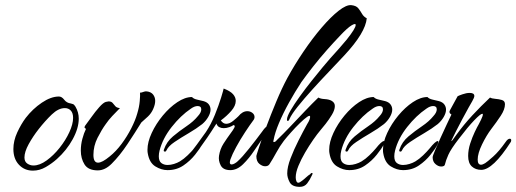

<svg xmlns="http://www.w3.org/2000/svg" viewBox="-20 -648 2006 746"><path d="M108 15Q75 15 53.5 -8Q32 -31 32 -69Q32 -101 47 -133.5Q62 -166 80 -190Q107 -225 142.5 -249Q178 -273 209 -273Q220 -273 229.5 -260.5Q239 -248 255 -246Q259 -245 263.5 -243.5Q268 -242 273 -234Q286 -212 286 -187Q286 -150 262.5 -107Q239 -64 201 -30Q182 -13 158 1Q134 15 108 15ZM110 -5Q134 -5 161 -24.5Q188 -44 211.5 -73.5Q235 -103 249.5 -134.5Q264 -166 264 -190Q264 -209 255 -218.5Q246 -228 232 -228Q207 -228 181 -203Q155 -178 130 -146Q108 -118 91.5 -88Q75 -58 75 -36Q75 -20 86 -12.5Q97 -5 110 -5Z M360 14Q323 14 308.5 -9Q294 -32 294 -63Q294 -86 300 -108.5Q306 -131 314 -147Q311 -149 309 -151.5Q307 -154 311 -160Q321 -173 335.5 -193.5Q350 -214 365.5 -231.5Q381 -249 391 -252Q399 -254 402 -254Q413 -254 418 -247.5Q423 -241 428.5 -235Q434 -229 446 -228Q430 -212 416 -197Q402 -182 391 -166Q375 -144 359 -112.5Q343 -81 343 -46Q343 -16 361 -16Q377 -16 406 -40Q431 -60 452.5 -89Q474 -118 490 -149.5Q506 -181 513 -206Q521 -232 523 -255.5Q525 -279 524 -288H525Q530 -288 537.5 -291Q545 -294 550 -293Q567 -291 575 -280.5Q583 -270 583 -256Q583 -242 575 -224Q568 -208 555 -195.5Q542 -183 529 -172Q505 -133 475.5 -88.5Q446 -44 414 -12Q388 14 360 14Z M631 13Q607 13 583.5 -1.5Q560 -16 554 -53Q553 -57 553 -66Q553 -96 569.5 -131.5Q586 -167 612.5 -199Q639 -231 669 -251Q699 -271 726 -271Q732 -264 745.5 -261Q759 -258 771 -255Q785 -251 791.5 -242Q798 -233 798 -222Q798 -209 789 -193.5Q780 -178 766 -166Q743 -148 713 -130.5Q683 -113 658.5 -96.5Q634 -80 627 -64Q625 -59 621 -59Q614 -59 617 -67Q627 -97 652 -118Q677 -139 704.5 -157.5Q732 -176 749 -197Q762 -211 762 -223Q762 -236 748 -236Q736 -236 722 -226Q682 -199 647 -154.5Q612 -110 600 -63Q597 -51 597 -41Q597 -22 607 -14.5Q617 -7 631 -7Q643 -7 656 -11Q669 -15 679 -21Q694 -30 709 -44.5Q724 -59 734 -71Q757 -100 766 -100Q771 -100 764.5 -86Q758 -72 738 -47Q719 -23 692.5 -5Q666 13 631 13Z M875 13Q847 13 837.5 -5.5Q828 -24 831 -43Q835 -69 848.5 -90Q862 -111 876 -130Q886 -143 890.5 -152Q895 -161 887 -162Q882 -158 871 -154Q860 -150 849 -150Q840 -150 832 -154Q824 -158 821 -168Q811 -152 802 -138.5Q793 -125 785 -113Q770 -92 757 -73.5Q744 -55 723 -31Q716 -23 710 -23Q704 -23 704 -30Q704 -34 707 -38Q730 -66 745 -86.5Q760 -107 780 -135Q800 -165 815 -202Q830 -239 839 -268.5Q848 -298 849 -304Q875 -294 885.5 -282Q896 -270 896 -256Q896 -237 878.5 -217Q861 -197 838 -180Q847 -167 859 -167Q872 -167 885.5 -178Q899 -189 906 -196Q922 -216 941 -216Q952 -216 960.5 -209.5Q969 -203 969 -193Q969 -188 966 -183Q951 -163 932 -134Q913 -105 897.5 -76.5Q882 -48 875 -28Q874 -24 873.5 -21.5Q873 -19 873 -17Q873 -9 880 -9Q885 -9 892 -13Q899 -17 903 -21Q921 -37 948 -71Q975 -105 998 -136Q1012 -156 1017 -156Q1022 -156 1017.5 -143Q1013 -130 1002 -113Q987 -92 967.5 -62.5Q948 -33 924.5 -10Q901 13 875 13Z M1145 78Q1115 78 1105.5 60Q1096 42 1096 26Q1096 1 1109 -33Q1122 -67 1140 -102.5Q1158 -138 1173 -165Q1180 -176 1182.5 -183Q1185 -190 1185 -194Q1185 -202 1173.5 -194Q1162 -186 1145 -169.5Q1128 -153 1111 -134Q1094 -115 1083 -101Q1067 -80 1053.5 -55Q1040 -30 1027 -10Q1022 -2 1010 -2Q999 -2 987.5 -11.5Q976 -21 976 -42Q976 -44 986.5 -76Q997 -108 1014.5 -155Q1032 -202 1053.5 -253.5Q1075 -305 1097 -346Q1125 -397 1159.5 -448Q1194 -499 1229.5 -540.5Q1265 -582 1295.5 -606Q1326 -630 1345 -628Q1364 -626 1372 -616Q1380 -606 1386.5 -594.5Q1393 -583 1405 -577Q1400 -521 1318 -433Q1293 -406 1259.5 -371Q1226 -336 1193.5 -300Q1161 -264 1137 -234Q1113 -204 1105 -186Q1102 -178 1098 -178Q1095 -178 1095 -184Q1095 -195 1109 -219Q1123 -243 1145 -273.5Q1167 -304 1190.5 -333.5Q1214 -363 1233.5 -386.5Q1253 -410 1262 -420Q1280 -440 1297 -459Q1314 -478 1327 -494Q1362 -538 1362 -551Q1362 -559 1346 -549.5Q1330 -540 1300 -508Q1278 -485 1250.5 -454Q1223 -423 1197 -390Q1171 -357 1151 -329Q1126 -291 1103 -249.5Q1080 -208 1064 -170Q1048 -132 1043 -104Q1043 -103 1042.5 -102Q1042 -101 1042 -99Q1042 -96 1044 -96Q1050 -96 1056 -104Q1081 -128 1109 -157.5Q1137 -187 1165 -216.5Q1193 -246 1217 -269Q1225 -264 1242 -263Q1259 -262 1269 -256Q1281 -249 1281 -236Q1281 -221 1269.5 -202Q1258 -183 1245 -166.5Q1232 -150 1225 -142Q1213 -128 1197 -105Q1181 -82 1165.5 -55.5Q1150 -29 1139.5 -3.5Q1129 22 1129 41Q1129 49 1131.5 55.5Q1134 62 1139 62Q1144 62 1154 54Q1162 48 1170 40.5Q1178 33 1185 29Q1188 24 1192 24Q1197 24 1192 33Q1184 51 1173.5 64.5Q1163 78 1145 78Z M1337 13Q1313 13 1289.5 -1.5Q1266 -16 1260 -53Q1259 -57 1259 -66Q1259 -96 1275.5 -131.5Q1292 -167 1318.5 -199Q1345 -231 1375 -251Q1405 -271 1432 -271Q1438 -264 1451.5 -261Q1465 -258 1477 -255Q1491 -251 1497.5 -242Q1504 -233 1504 -222Q1504 -209 1495 -193.5Q1486 -178 1472 -166Q1449 -148 1419 -130.5Q1389 -113 1364.5 -96.5Q1340 -80 1333 -64Q1331 -59 1327 -59Q1320 -59 1323 -67Q1333 -97 1358 -118Q1383 -139 1410.5 -157.5Q1438 -176 1455 -197Q1468 -211 1468 -223Q1468 -236 1454 -236Q1442 -236 1428 -226Q1388 -199 1353 -154.5Q1318 -110 1306 -63Q1303 -51 1303 -41Q1303 -22 1313 -14.5Q1323 -7 1337 -7Q1349 -7 1362 -11Q1375 -15 1385 -21Q1400 -30 1415 -44.5Q1430 -59 1440 -71Q1463 -100 1472 -100Q1477 -100 1470.5 -86Q1464 -72 1444 -47Q1425 -23 1398.5 -5Q1372 13 1337 13Z M1546 13Q1522 13 1498.5 -1.5Q1475 -16 1469 -53Q1468 -57 1468 -66Q1468 -96 1484.5 -131.5Q1501 -167 1527.5 -199Q1554 -231 1584 -251Q1614 -271 1641 -271Q1647 -264 1660.5 -261Q1674 -258 1686 -255Q1700 -251 1706.5 -242Q1713 -233 1713 -222Q1713 -209 1704 -193.5Q1695 -178 1681 -166Q1658 -148 1628 -130.5Q1598 -113 1573.5 -96.5Q1549 -80 1542 -64Q1540 -59 1536 -59Q1529 -59 1532 -67Q1542 -97 1567 -118Q1592 -139 1619.5 -157.5Q1647 -176 1664 -197Q1677 -211 1677 -223Q1677 -236 1663 -236Q1651 -236 1637 -226Q1597 -199 1562 -154.5Q1527 -110 1515 -63Q1512 -51 1512 -41Q1512 -22 1522 -14.5Q1532 -7 1546 -7Q1558 -7 1571 -11Q1584 -15 1594 -21Q1609 -30 1624 -44.5Q1639 -59 1649 -71Q1672 -100 1681 -100Q1686 -100 1679.5 -86Q1673 -72 1653 -47Q1634 -23 1607.5 -5Q1581 13 1546 13Z M1850 12Q1828 12 1813.5 -1Q1799 -14 1799 -42Q1799 -66 1807 -90.5Q1815 -115 1824.5 -135Q1834 -155 1840 -165Q1862 -206 1854 -206Q1847 -206 1822.5 -180.5Q1798 -155 1763 -109Q1732 -69 1722 -46.5Q1712 -24 1709 -10Q1708 -1 1694 -1Q1683 -1 1672 -10.5Q1661 -20 1661 -37Q1661 -42 1670 -63Q1679 -84 1691.5 -112Q1704 -140 1716 -165Q1728 -190 1734 -203Q1722 -210 1729 -221L1758 -274Q1761 -276 1776.5 -281.5Q1792 -287 1805 -287Q1823 -287 1823 -275Q1823 -269 1815 -255Q1812 -250 1801 -230.5Q1790 -211 1776.5 -185.5Q1763 -160 1751.5 -137.5Q1740 -115 1735 -104Q1735 -103 1734.5 -102.5Q1734 -102 1734 -101Q1734 -97 1741.5 -108Q1749 -119 1753 -124Q1783 -165 1815.5 -200Q1848 -235 1884 -269Q1891 -265 1904.5 -264Q1918 -263 1930 -259.5Q1942 -256 1942 -243Q1942 -223 1925.5 -198Q1909 -173 1889 -147Q1870 -122 1853 -87Q1836 -52 1836 -28Q1836 -8 1849 -8Q1855 -8 1865 -14Q1873 -19 1896 -39.5Q1919 -60 1945 -97Q1953 -109 1961 -109Q1965 -109 1966 -105.5Q1967 -102 1965 -97Q1895 12 1850 12Z"/></svg>

Font: The Nautigal
Style: Bold
Weight: 700
Designer: Robert E. Leuschke
Foundry: Robert E. Leuschke
Version: Version 1.100; ttfautohint (v1.8.3)